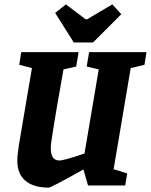

<svg xmlns="http://www.w3.org/2000/svg" viewBox="-20 -847 689 877"><path d="M577 -536 499 -74 561 -55 552 0H382L361 -73Q214 10 202 10Q133 10 96 -21.5Q59 -53 59 -113Q59 -138 66.5 -185.5Q74 -233 109 -437L126 -536L68 -551L77 -609H339L328 -543L270 -530L240 -359Q236 -336 227 -281Q218 -226 215 -205Q212 -184 212 -172Q212 -139 222.5 -126.5Q233 -114 251 -114Q274 -114 366 -146L431 -530L376 -543L387 -609H649L640 -551ZM317 -653 232 -788 281 -827 371 -759H378L493 -827L534 -782L405 -653Z"/></svg>

Font: Grenze
Style: Bold Italic
Weight: 700
Italic angle: -10°
Designer: Renata Polastri
Foundry: Omnibus-Type
Version: Version 1.002; ttfautohint (v1.8)